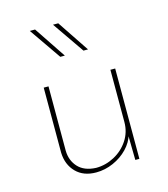

<svg xmlns="http://www.w3.org/2000/svg" viewBox="-97 -691 680 776"><g transform="rotate(-15 243.5 -303.0)"><path d="M211 8Q158 8 127 -23.5Q96 -55 94 -105V-378H114V-108Q115 -67 140.5 -39.5Q166 -12 215 -10Q255 -10 291.5 -29.5Q328 -49 350.5 -83Q373 -117 373 -160V-378H393V0H376L374 -116L377 -107Q368 -75 343 -49Q318 -23 283 -7.5Q248 8 211 8ZM99 -614H121L210 -481H191ZM196 -614H218L307 -481H288Z"/></g></svg>

Font: Josefin Sans Thin Thin
Style: Regular
Weight: 250
Version: Version 2.001